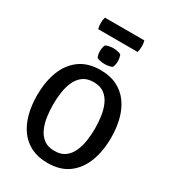

<svg xmlns="http://www.w3.org/2000/svg" viewBox="-239 -1134 1138 1271"><g transform="rotate(30 330.0 -498.0)"><path d="M169.5 -342Q169.5 -298 175.8 -251.8Q182 -205.5 199 -166.5Q216 -127.5 247.5 -103.2Q279 -79 329.5 -79Q380.5 -79 411.8 -103.2Q443 -127.5 460 -166.5Q477 -205.5 483.2 -251.8Q489.5 -298 489.5 -342Q489.5 -386 483.2 -432Q477 -478 460 -517Q443 -556 411.8 -580Q380.5 -604 329.5 -604Q279 -604 247.5 -580Q216 -556 199 -517Q182 -478 175.8 -432Q169.5 -386 169.5 -342ZM47 -342Q47 -444 77.5 -524Q108 -604 170.8 -650Q233.5 -696 329.5 -696Q402 -696 455.2 -669.5Q508.5 -643 543.5 -595.2Q578.5 -547.5 595.5 -482.8Q612.5 -418 612.5 -342Q612.5 -239.5 581.8 -159.2Q551 -79 488.5 -33Q426 13 329.5 13Q257.5 13 204 -13.5Q150.5 -40 115.8 -88Q81 -136 64 -200.8Q47 -265.5 47 -342ZM261 -803.5Q261 -815 263.5 -827.8Q266 -840.5 270.5 -850.5Q280.5 -856.5 297.2 -860Q314 -863.5 329.5 -863.5Q345 -863.5 362.5 -860Q380 -856.5 388.5 -850.5Q393 -840.5 395.5 -827.5Q398 -814.5 398 -803.5Q398 -777 388.5 -755.5Q380.5 -750 362.8 -746.5Q345 -743 329.5 -743Q314 -743 296.8 -746.5Q279.5 -750 270.5 -755.5Q261 -777 261 -803.5ZM179 -922Q175.5 -933 174.2 -943Q173 -953 173 -966Q173 -978.5 174.2 -988.8Q175.5 -999 179 -1010.5H480.5Q483.5 -999 484.8 -989.8Q486 -980.5 486 -966.5Q486 -942.5 480.5 -922Z"/></g></svg>

Font: Signika Light Medium
Style: Regular
Weight: 500
Version: Version 2.003;gftools[0.9.32]